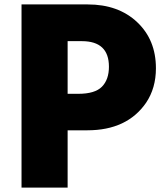

<svg xmlns="http://www.w3.org/2000/svg" viewBox="-20 -803 727 858"><path d="M76.2 35.2V-783.2H372.1Q508.8 -783.2 592.8 -704.1Q676.8 -625 676.8 -498Q676.8 -409.2 632.8 -343.8Q547.9 -220.7 370.1 -220.7H282.2V35.2ZM282.2 -383.8H330.1Q404.3 -383.8 435.5 -415.5Q466.8 -447.3 466.8 -504.9Q466.8 -619.1 345.7 -619.1H282.2Z"/></svg>

Font: GenEi M Gothic v2 Black
Style: Regular
Weight: 900
Version: Version 2.0